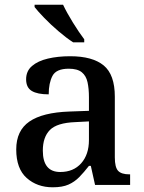

<svg xmlns="http://www.w3.org/2000/svg" viewBox="-20 -786 613 816"><path d="M204 10Q138 10 93.5 -29.5Q49 -69 49 -151Q49 -231 105 -269.5Q161 -308 275 -312L358 -315V-373Q358 -409 352 -436.5Q346 -464 327.5 -479Q309 -494 272 -494Q219 -494 203 -463.5Q187 -433 187 -385Q139 -385 115 -399.5Q91 -414 91 -449Q91 -484 116 -505.5Q141 -527 183.5 -537Q226 -547 278 -547Q373 -547 420.5 -508Q468 -469 468 -375V-117Q468 -75 482 -60Q496 -45 530 -45H533V0H384L366 -81H358Q337 -54 317 -33.5Q297 -13 271 -1.5Q245 10 204 10ZM236 -55Q292 -55 325 -92Q358 -129 358 -191V-270L300 -267Q222 -264 192 -233.5Q162 -203 162 -146Q162 -55 236 -55ZM291 -606Q263 -624 229.5 -652.5Q196 -681 168 -710Q140 -739 127 -756V-766H248Q264 -732 290 -690Q316 -648 338 -619V-606Z"/></svg>

Font: Noto Serif Lao Medium
Style: Regular
Weight: 500
Designer: Monotype Design Team
Foundry: Monotype Imaging Inc.
Version: Version 2.003; ttfautohint (v1.8.4.7-5d5b)